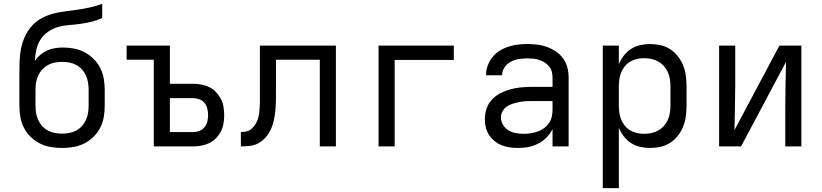

<svg xmlns="http://www.w3.org/2000/svg" viewBox="-20 -755 4240 990"><path d="M300 8Q271 8 241.5 3Q212 -2 186 -15Q160 -28 138.5 -49Q117 -70 103.5 -96Q90 -122 85 -151.5Q80 -181 80 -210V-292Q80 -312 80 -332.5Q80 -353 80 -374Q80 -374 80 -374.5Q80 -375 80 -375V-376Q80 -408 81 -440.5Q82 -473 88.5 -505Q95 -537 108.5 -566.5Q122 -596 143.5 -620.5Q165 -645 193.5 -660.5Q222 -676 253.5 -684.5Q285 -693 317 -696.5Q349 -700 381 -705Q413 -710 444.5 -717Q476 -724 507 -735V-662Q480 -650 452 -643Q424 -636 395.5 -632Q367 -628 338 -626Q309 -624 281.5 -616.5Q254 -609 229.5 -592.5Q205 -576 189.5 -552Q174 -528 167.5 -499.5Q161 -471 160 -442Q172 -459 188 -472.5Q204 -486 223 -494.5Q242 -503 262.5 -506.5Q283 -510 304 -510Q333 -510 362 -504.5Q391 -499 416.5 -485.5Q442 -472 463 -451Q484 -430 497 -404Q510 -378 515 -349.5Q520 -321 520 -292V-210Q520 -181 515 -151.5Q510 -122 496.5 -96Q483 -70 461.5 -49Q440 -28 414 -15Q388 -2 358.5 3Q329 8 300 8ZM300 -66Q319 -66 337.5 -69.5Q356 -73 373 -82Q390 -91 402.5 -105Q415 -119 423 -136.5Q431 -154 434 -172.5Q437 -191 437 -210V-292Q437 -310 434 -329Q431 -348 423.5 -365Q416 -382 403 -396.5Q390 -411 373.5 -420Q357 -429 338 -432.5Q319 -436 301 -436Q282 -436 263 -432.5Q244 -429 227.5 -420Q211 -411 198 -397Q185 -383 177 -365.5Q169 -348 166 -329.5Q163 -311 163 -292V-210Q163 -191 166 -172.5Q169 -154 177 -136.5Q185 -119 197.5 -105Q210 -91 227 -82Q244 -73 262.5 -69.5Q281 -66 300 -66Z M773 0V-447H633V-520H856V-323H976Q997 -323 1018.5 -319Q1040 -315 1059.5 -305.5Q1079 -296 1094 -280Q1109 -264 1119 -245Q1129 -226 1132.5 -204.5Q1136 -183 1136 -161Q1136 -140 1132.5 -118.5Q1129 -97 1119 -77.5Q1109 -58 1094 -42.5Q1079 -27 1059.5 -17.5Q1040 -8 1018.5 -4Q997 0 976 0ZM856 -74H976Q992 -74 1008 -80Q1024 -86 1034.5 -99Q1045 -112 1049 -128.5Q1053 -145 1053 -161Q1053 -178 1049 -194.5Q1045 -211 1034.5 -224Q1024 -237 1008 -243Q992 -249 976 -249H856Z M1222 0V-74Q1237 -74 1251.5 -77.5Q1266 -81 1277.5 -91Q1289 -101 1297 -114Q1305 -127 1309.5 -141Q1314 -155 1316 -170Q1318 -185 1319 -200Q1320 -215 1320 -230Q1320 -245 1320 -260Q1320 -265 1320 -270.5Q1320 -276 1320 -281V-520H1712V0H1629V-447H1403V-279Q1403 -279 1403 -278.5Q1403 -278 1403 -278V-277Q1403 -254 1402.5 -230Q1402 -206 1399.5 -182Q1397 -158 1392 -134.5Q1387 -111 1377 -89Q1367 -67 1351.5 -48.5Q1336 -30 1315 -18Q1294 -6 1270 -3Q1246 0 1222 0Z M1932 0V-520H2320V-446H2015V0Z M2651 8Q2630 8 2608.5 5Q2587 2 2567 -6Q2547 -14 2530 -27.5Q2513 -41 2501.5 -59Q2490 -77 2485 -98Q2480 -119 2480 -141Q2480 -169 2489 -195.5Q2498 -222 2517 -242Q2536 -262 2560.5 -274.5Q2585 -287 2612 -294.5Q2639 -302 2666.5 -304.5Q2694 -307 2721 -307H2829V-355Q2829 -371 2825 -386Q2821 -401 2811 -413Q2801 -425 2787.5 -433.5Q2774 -442 2759.5 -446.5Q2745 -451 2729.5 -452.5Q2714 -454 2699 -454Q2677 -454 2655 -450.5Q2633 -447 2613.5 -436.5Q2594 -426 2581.5 -407.5Q2569 -389 2569 -367Q2569 -367 2569 -367Q2569 -367 2569 -367H2486Q2486 -367 2486 -367Q2486 -367 2486 -367Q2486 -392 2494.5 -416Q2503 -440 2518.5 -459.5Q2534 -479 2555 -492.5Q2576 -506 2600 -514Q2624 -522 2649 -525Q2674 -528 2699 -528Q2725 -528 2750.5 -525Q2776 -522 2800.5 -513Q2825 -504 2847 -489Q2869 -474 2884 -453Q2899 -432 2905.5 -406.5Q2912 -381 2912 -355V0H2829V-90Q2818 -66 2798.5 -46.5Q2779 -27 2755 -14.5Q2731 -2 2704.5 3Q2678 8 2651 8ZM2682 -65Q2700 -65 2718 -68Q2736 -71 2753 -77Q2770 -83 2785 -94Q2800 -105 2810.5 -120Q2821 -135 2825 -153Q2829 -171 2829 -189V-234H2721Q2705 -234 2688 -233Q2671 -232 2655 -228.5Q2639 -225 2623 -220Q2607 -215 2593 -205.5Q2579 -196 2571 -181Q2563 -166 2563 -150Q2563 -129 2574 -111Q2585 -93 2602.5 -82.5Q2620 -72 2640.5 -68.5Q2661 -65 2682 -65Z M3088 215V-520H3171V-424Q3181 -448 3197 -468.5Q3213 -489 3234.5 -503Q3256 -517 3281.5 -522.5Q3307 -528 3332 -528Q3360 -528 3386.5 -522Q3413 -516 3436 -501Q3459 -486 3476 -464Q3493 -442 3503 -416.5Q3513 -391 3516.5 -364Q3520 -337 3520 -310V-210Q3520 -183 3516.5 -156Q3513 -129 3503 -103.5Q3493 -78 3476 -56Q3459 -34 3436 -19Q3413 -4 3386.5 2Q3360 8 3332 8Q3307 8 3281.5 2.5Q3256 -3 3234.5 -17Q3213 -31 3197 -51.5Q3181 -72 3171 -96V215ZM3301 -65Q3320 -65 3338.5 -69Q3357 -73 3373.5 -82Q3390 -91 3403 -105.5Q3416 -120 3423.5 -137Q3431 -154 3434 -172.5Q3437 -191 3437 -210V-310Q3437 -329 3434 -347.5Q3431 -366 3423.5 -383Q3416 -400 3403 -414.5Q3390 -429 3373.5 -438Q3357 -447 3338.5 -451Q3320 -455 3301 -455Q3282 -455 3264 -451Q3246 -447 3230 -437.5Q3214 -428 3202 -413.5Q3190 -399 3183 -382Q3176 -365 3173.5 -346.5Q3171 -328 3171 -310V-210Q3171 -192 3173.5 -173.5Q3176 -155 3183 -138Q3190 -121 3202 -106.5Q3214 -92 3230 -82.5Q3246 -73 3264 -69Q3282 -65 3301 -65Z M3688 0V-520H3771V-312Q3771 -255 3769.5 -198Q3768 -141 3767 -84L3999 -520H4112V0H4029V-208Q4029 -265 4030.5 -322Q4032 -379 4033 -436L3801 0Z"/></svg>

Font: Iosevka Custom Extended
Style: Regular
Weight: 400
Width: 7
Monospace: yes
Designer: Belleve Invis
Foundry: Belleve Invis
Version: Version 11.2.4; ttfautohint (v1.8.4)